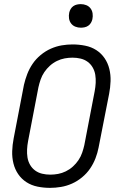

<svg xmlns="http://www.w3.org/2000/svg" viewBox="-20 -897 590 929"><path d="M222 12Q191 12 161.5 6Q132 0 108 -15.5Q84 -31 68 -54.5Q52 -78 45 -106.5Q38 -135 39 -165.5Q40 -196 46 -227L96 -487Q102 -513 112 -539Q122 -565 138 -588.5Q154 -612 177 -631Q200 -650 226 -661.5Q252 -673 278.5 -677.5Q305 -682 331 -682Q362 -682 392 -676Q422 -670 446 -654.5Q470 -639 486 -615.5Q502 -592 509 -563.5Q516 -535 515 -504.5Q514 -474 508 -443L457 -183Q452 -157 442 -131Q432 -105 416 -81.5Q400 -58 377 -39Q354 -20 328 -8.5Q302 3 275 7.5Q248 12 222 12ZM223 -52Q242 -52 261 -55.5Q280 -59 298.5 -68Q317 -77 332.5 -91Q348 -105 359.5 -122Q371 -139 377.5 -158Q384 -177 388 -195L438 -455Q442 -476 443 -496Q444 -516 441 -535Q438 -554 428.5 -570.5Q419 -587 404 -598Q389 -609 370 -613.5Q351 -618 331 -618Q312 -618 293 -614.5Q274 -611 255.5 -602Q237 -593 221.5 -579Q206 -565 194.5 -548Q183 -531 176.5 -512Q170 -493 166 -475L116 -215Q112 -194 111 -174Q110 -154 113 -135Q116 -116 125.5 -99.5Q135 -83 150 -72Q165 -61 184 -56.5Q203 -52 223 -52ZM371 -763Q357 -763 344.5 -768Q332 -773 324 -783.5Q316 -794 314 -808Q312 -822 315 -836Q317 -845 322 -853.5Q327 -862 335 -867.5Q343 -873 352.5 -875Q362 -877 371 -877Q385 -877 397.5 -872Q410 -867 418 -856.5Q426 -846 428 -832Q430 -818 427 -804Q425 -795 420 -786.5Q415 -778 407 -772.5Q399 -767 389.5 -765Q380 -763 371 -763Z"/></svg>

Font: Lode
Style: Italic
Weight: 400
Italic angle: -11°
Monospace: yes
Designer: Belleve Invis
Foundry: Belleve Invis
Version: Version 29.2.0; ttfautohint (v1.8.3)